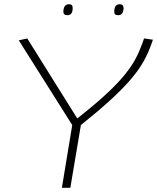

<svg xmlns="http://www.w3.org/2000/svg" viewBox="-20 -889 744 909"><path d="M273 0 322 -297 69 -698 109 -707 346 -328Q423 -389 474.5 -436Q526 -483 559 -521.5Q592 -560 612.5 -594.5Q633 -629 646 -664Q651 -675 654.5 -685.5Q658 -696 662 -707L704 -701Q700 -690 696.5 -680Q693 -670 689 -660Q674 -621 651 -583.5Q628 -546 591 -504Q554 -462 498.5 -411.5Q443 -361 363 -297L313 0ZM539 -817Q520 -817 521 -834Q521 -869 547 -869Q565 -869 565 -850Q564 -817 539 -817ZM299 -817Q280 -817 280 -834Q281 -869 307 -869Q325 -869 324 -850Q324 -817 299 -817Z"/></svg>

Font: Georama Extended ExtraLight
Style: Italic
Weight: 200
Width: 7
Italic angle: -9°
Designer: Jean-Baptiste Levee
Foundry: Production Type
Version: Version 1.000